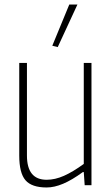

<svg xmlns="http://www.w3.org/2000/svg" viewBox="-20 -818 493 848"><path d="M186 10Q120 10 92.5 -22Q65 -54 65 -131V-540H99V-131Q99 -24 186 -24Q223 -24 262.5 -41.5Q302 -59 350 -94V-540H384V0H354L350 -58H346Q298 -23 259 -6.5Q220 10 186 10ZM211 -616 286 -798H322L235 -610Z"/></svg>

Font: Encode Sans Compressed
Style: Thin
Weight: 100
Designer: Pablo Impallari, Andres Torresi
Foundry: Pablo Impallari, Andres Torresi
Version: Version 1.000; ttfautohint (v1.00) -l 8 -r 50 -G 200 -x 14 -